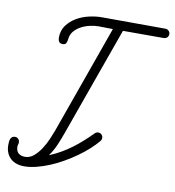

<svg xmlns="http://www.w3.org/2000/svg" viewBox="-82 -800 804 881"><g transform="rotate(10 320.0 -359.5)"><path d="M427.7 -682.1 245.6 -172.9Q235.4 -143.6 222.9 -115Q210.4 -86.4 192.4 -61Q221.7 -73.2 246.6 -87.6Q271.5 -102.1 294.2 -118.9Q316.9 -135.7 338.4 -155Q359.9 -174.3 381.8 -196.3Q388.7 -203.1 397 -203.1Q406.7 -203.1 413.1 -196.8Q419.4 -190.4 419.4 -180.7Q419.4 -172.9 414.1 -166.5Q397.5 -146.5 374.5 -125.7Q351.6 -105 324.5 -85.7Q297.4 -66.4 267.1 -49.1Q236.8 -31.7 206.1 -19Q175.3 -6.3 145.5 1.2Q115.7 8.8 88.9 8.8Q69.3 8.8 53.2 3.4Q37.1 -2 25.4 -12.7Q13.7 -23.4 7.1 -39.1Q0.5 -54.7 0.5 -74.7Q0.5 -81.1 1 -88.6Q1.5 -96.2 3.9 -102.5Q6.3 -108.9 11.2 -113Q16.1 -117.2 24.9 -117.2Q34.2 -117.2 40.3 -110.8Q46.4 -104.5 46.4 -95.2Q46.4 -89.8 44.7 -85Q43 -80.1 43 -74.7Q43 -54.7 54.4 -44.7Q65.9 -34.7 85 -34.7Q107.4 -34.7 126 -50.5Q144.5 -66.4 159.2 -89.1Q173.8 -111.8 184.3 -136.2Q194.8 -160.6 201.2 -178.2L380.9 -682.1Q363.8 -682.1 347.2 -682.6Q330.6 -683.1 313.5 -683.1Q295.4 -683.1 273.9 -678.2Q252.4 -673.3 233.6 -663.3Q214.8 -653.3 201.7 -637.7Q188.5 -622.1 187 -600.6Q186 -590.8 182.1 -582.5Q178.2 -574.2 166 -574.2Q153.3 -574.2 148.4 -581.8Q143.6 -589.4 143.6 -600.6Q143.6 -633.8 161.1 -657.7Q178.7 -681.6 205.1 -697Q231.4 -712.4 262.7 -719.5Q293.9 -726.6 321.8 -726.6Q396 -726.6 470 -726.1Q543.9 -725.6 618.2 -725.6Q627 -725.6 633.5 -719.2Q640.1 -712.9 640.1 -704.1Q640.1 -694.8 633.8 -688.5Q627.4 -682.1 618.2 -682.1Z"/></g></svg>

Font: Helvetia Verbundene
Style: Regular
Weight: 400
Designer: Peter Wiegel, original typeface by Carl Albert Fahrenwaldt 1901
Foundry: Peter Wiegel
Version: Version 2.000